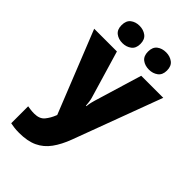

<svg xmlns="http://www.w3.org/2000/svg" viewBox="-296 -864 1201 1201"><g transform="rotate(45 304.5 -263.5)"><path d="M-1 -553H200L294 -236Q297 -226 299.5 -209Q302 -192 303 -176H307Q309 -196 312.5 -210.5Q316 -225 319 -235L415 -553H610L391 35Q366 102 332.5 148Q299 194 250 217Q201 240 128 240Q102 240 83 237.5Q64 235 50 232V82Q61 84 76.5 86Q92 88 109 88Q156 88 178.5 60.5Q201 33 215 -3L217 -8ZM104 -690Q104 -730 128 -748.5Q152 -767 187 -767Q221 -767 246 -748.5Q271 -730 271 -690Q271 -651 246 -632.5Q221 -614 187 -614Q152 -614 128 -632.5Q104 -651 104 -690ZM338 -690Q338 -730 362 -748.5Q386 -767 422 -767Q456 -767 481 -748.5Q506 -730 506 -690Q506 -651 481 -632.5Q456 -614 422 -614Q386 -614 362 -632.5Q338 -651 338 -690Z"/></g></svg>

Font: Noto Sans Gujarati UI Black
Style: Regular
Weight: 900
Designer: Jelle Bosma - Monotype Design Team, Universal Thirst
Foundry: Monotype Imaging Inc.
Version: Version 2.106; ttfautohint (v1.8.4.7-5d5b)